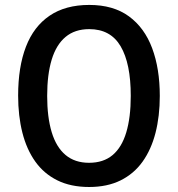

<svg xmlns="http://www.w3.org/2000/svg" viewBox="-20 -745 718 775"><path d="M625 -357.9Q625 -276.4 607.7 -208.7Q590.3 -141.1 555.4 -92.3Q520.5 -43.5 466.6 -16.8Q412.6 9.8 339.8 9.8Q265.6 9.8 211.4 -17.1Q157.2 -43.9 122.3 -93Q87.4 -142.1 70.3 -209.7Q53.2 -277.3 53.2 -358.9Q53.2 -474.6 84.7 -556.4Q116.2 -638.2 180.2 -681.6Q244.1 -725.1 340.3 -725.1Q437.5 -725.1 500.5 -679Q563.5 -632.8 594.2 -550.3Q625 -467.8 625 -357.9ZM170.4 -357.9Q170.4 -272 188.7 -211.4Q207 -150.9 244.6 -119.4Q282.2 -87.9 339.4 -87.9Q397.5 -87.9 434.6 -119.1Q471.7 -150.4 489.7 -210.7Q507.8 -271 507.8 -357.9Q507.8 -488.8 467 -558.1Q426.3 -627.4 340.3 -627.4Q282.2 -627.4 244.6 -595.9Q207 -564.5 188.7 -504.4Q170.4 -444.3 170.4 -357.9Z"/></svg>

Font: Open Sans SemiCondensed SemiBold
Style: Regular
Weight: 600
Width: 4
Designer: Monotype Design Team
Foundry: Monotype Imaging Inc.
Version: Version 3.000